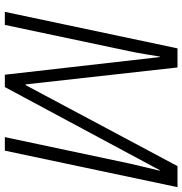

<svg xmlns="http://www.w3.org/2000/svg" viewBox="0 -754 754 794"><g transform="rotate(90 377.0 -357.0)"><path d="M29 0 180 -714H259L329 -86H332L667 -714H754L603 0H547L657 -519Q665 -552 672 -582.5Q679 -613 686 -641H684L340 0H289L216 -641H214Q209 -612 204 -580.5Q199 -549 192 -516L83 0Z"/></g></svg>

Font: Noto Sans SemiCondensed Light
Style: Italic
Weight: 300
Width: 4
Italic angle: -12°
Designer: Monotype Design Team
Foundry: Monotype Imaging Inc.
Version: Version 2.013; ttfautohint (v1.8.4.7-5d5b)